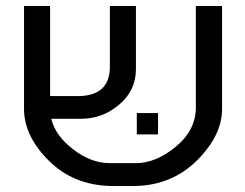

<svg xmlns="http://www.w3.org/2000/svg" viewBox="-20 -620 816 640"><path d="M436 -243.2H506.8V-171.9H436ZM246.1 -299.8Q343.8 -303.2 346.2 -393.1V-600.1H433.1V-389.2Q433.1 -318.4 377 -271Q321.3 -224.1 251 -224.1H150.9Q164.1 -168 224.1 -122.1Q283.7 -76.2 346.2 -76.2H433.1Q499.5 -76.2 565.9 -130.9Q632.8 -186 632.8 -262.2V-600.1H720.2V-256.8Q720.2 -168.9 637.2 -85.9Q554.2 -2.9 431.2 0H349.1Q224.1 -2.9 142.1 -85Q60.1 -167 60.1 -256.8V-600.1H147V-299.8Z"/></svg>

Font: Miedinger*
Style: Book
Weight: 400
Version: Version 001.000